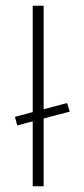

<svg xmlns="http://www.w3.org/2000/svg" viewBox="-20 -649 294 669"><path d="M94 -629H132V0H94ZM40 -212 32 -242 214 -290 223 -260Z"/></svg>

Font: Smooch Sans Thin Light
Style: Regular
Weight: 300
Version: Version 1.010